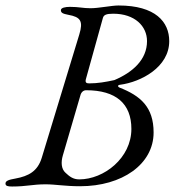

<svg xmlns="http://www.w3.org/2000/svg" viewBox="-40 -675 637 700"><path d="M4 5C58 5 78 -3 126 -3C163 -3 196 4 252 4C405 4 520 -76 520 -192C520 -285 472 -326 395 -356C390 -358 387 -365 398 -366C474 -376 577 -430 577 -525C577 -595 527 -655 392 -655C367 -655 320 -645 290 -645C262 -645 248 -650 215 -650C199 -650 182 -647 182 -638C182 -628 189 -625 209 -621C254 -613 264 -598 249 -549L112 -99C97 -51 65 -33 16 -24C-7 -20 -20 -16 -20 -6C-20 3 -12 5 4 5ZM285 -371C275 -371 270 -374 273 -386L335 -609C338 -621 348 -625 373 -625C451 -625 496 -580 496 -525C496 -457 443 -411 377 -383C345 -376 316 -371 285 -371ZM249 -21C226 -21 213 -32 199 -45C183 -59 182 -84 189 -108L253 -327C256 -339 264 -346 274 -346C383 -346 439 -297 439 -205C439 -99 339 -21 249 -21Z"/></svg>

Font: EB Garamond
Style: Italic
Weight: 400
Italic angle: -17.2°
Designer: Georg Duffner and Octavio Pardo
Foundry: Georg Duffner
Version: Version 1.000;PS 001.000;hotconv 1.0.88;makeotf.lib2.5.64775